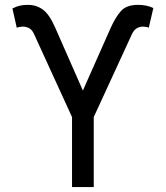

<svg xmlns="http://www.w3.org/2000/svg" viewBox="-20 -757 671 777"><path d="M271.5 0V-283.2L119.1 -616.2Q111.3 -634.8 99.9 -641.8Q88.4 -648.9 72.3 -649.4Q65.9 -648.9 58.8 -647.9Q51.8 -647 47.9 -644.5L30.3 -722.7Q47.4 -731.4 61.5 -734.4Q75.7 -737.3 92.8 -737.3Q127.4 -737.3 153.8 -718Q180.2 -698.7 204.1 -643.6L315.4 -390.6L427.7 -643.6Q447.8 -688.5 470 -712.9Q492.2 -737.3 538.1 -737.3Q555.2 -737.3 569.6 -734.6Q584 -731.9 600.6 -724.6L582 -644.5Q579.1 -647 572.5 -647.9Q565.9 -648.9 558.6 -649.4Q543.5 -648.9 532.2 -641.8Q521 -634.8 512.7 -616.2L359.4 -283.2V0Z"/></svg>

Font: Inter Display
Style: Regular
Weight: 400
Designer: Rasmus Andersson
Foundry: rsms
Version: Version 4.000;git-37864ae